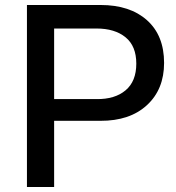

<svg xmlns="http://www.w3.org/2000/svg" viewBox="-20 -749 704 769"><path d="M87.9 0V-729H382.8Q500.5 -729 568.8 -668Q637.2 -606.9 637.2 -497.1Q637.2 -391.1 568.6 -327.9Q500 -264.6 381.8 -265.1H196.8V0ZM196.8 -352.1H366.2Q439.9 -351.1 482.9 -387.2Q525.9 -423.3 525.9 -494.1Q525.9 -564.5 482.9 -599.6Q439.9 -634.8 366.2 -634.8H196.8Z"/></svg>

Font: Lumene Sans Medium
Style: Regular
Weight: 500
Designer: Deni Anggara
Version: Version 1.003;Glyphs 3.1.2 (3151)